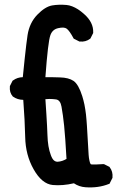

<svg xmlns="http://www.w3.org/2000/svg" viewBox="-20 -790 540 826"><path d="M348.1 15.6Q320.3 13.7 297.9 -1.5Q249 9.8 207 5.9Q160.2 1.5 124.5 -62Q89.8 -123.5 88.4 -200.2Q86.9 -270.5 80.1 -360.4Q55.2 -360.8 36.6 -374L35.2 -374.5L34.7 -375.5Q20 -392.1 22.5 -418V-419.9L23.4 -421.4L33.2 -440.9L34.2 -442.9L36.6 -444.3Q54.7 -457.5 78.1 -458Q82.5 -502.4 86.2 -537.1Q89.8 -571.8 93 -597.4Q96.2 -623 98.6 -639.2Q106.9 -691.9 140.4 -726.6Q173.8 -761.2 204.1 -766.6Q232.9 -771.5 266.1 -768.6Q277.8 -767.6 290.5 -762.7Q303.2 -757.8 315.7 -749.8Q328.1 -741.7 341.3 -730Q382.8 -693.8 380.9 -649.9V-647.9L379.9 -646L370.1 -626.5L369.1 -624.5L367.2 -623Q348.6 -608.9 323.2 -611.3H321.3L319.8 -612.3L300.3 -622.1L297.4 -623.5L295.9 -626Q287.6 -641.6 280.3 -651.9Q272.9 -662.1 267.1 -666.5Q256.3 -674.8 230.5 -668.9Q205.6 -663.6 196.8 -638.7Q186.5 -611.3 175.3 -458Q191.4 -458 206.8 -457.8Q222.2 -457.5 237.8 -457Q275.4 -456.1 296.4 -441.9Q317.9 -427.2 334 -376Q336.4 -367.7 338.9 -358.6Q341.3 -349.6 343.3 -339.8Q345.2 -330.1 346.9 -319.3Q348.6 -308.6 349.9 -297.4Q351.1 -286.1 352.1 -273.9Q353 -261.7 354 -248.5Q358.4 -171.4 361.3 -123.5Q362.3 -110.4 364.5 -100.3Q366.7 -90.3 368.4 -86.9Q370.1 -83.5 371.1 -83Q377.4 -82 391.1 -82.3Q404.8 -82.5 424.3 -84H426.8L429.2 -83L448.7 -73.2L450.7 -72.3L452.1 -70.3Q466.3 -51.8 463.9 -26.4V-24.4L462.9 -22.9L453.1 -3.4L451.7 0L448.2 1.5Q402.8 19.5 348.1 15.6ZM266.1 -106.4Q260.7 -202.6 255.9 -249Q251 -296.4 244.6 -331.1Q239.7 -359.4 221.2 -362.3Q214.4 -363.3 207 -363.8Q199.7 -364.3 191.7 -364.3Q183.6 -364.3 175.3 -363.3Q177.7 -329.1 179.4 -300.5Q181.2 -272 182.4 -249.3Q183.6 -226.6 184.1 -209.5Q185.5 -157.2 198.7 -122.6Q204.6 -106.4 211.9 -100.1Q219.2 -93.8 228 -94.2Q237.8 -94.7 247.6 -97.9Q257.3 -101.1 266.1 -106.4Z"/></svg>

Font: NaikaiFont
Style: Bold
Weight: 700
Version: Version 1.89